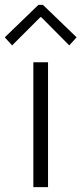

<svg xmlns="http://www.w3.org/2000/svg" viewBox="-27 -771 336 791"><path d="M110.4 -514.6H170.9V0H110.4ZM-7.3 -617.2 131.3 -751H149.9L288.6 -617.2L258.3 -584L143.1 -700.2H139.2L22.9 -584Z"/></svg>

Font: Reddit Sans Fudge Light
Style: Regular
Weight: 300
Designer: Stephen Hutchings
Foundry: Reddit
Version: Version 1.013